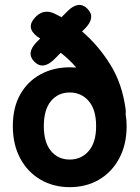

<svg xmlns="http://www.w3.org/2000/svg" viewBox="-20 -762 577 793"><path d="M268 11Q201 11 147.5 -20Q94 -51 63.5 -108Q33 -165 33 -241Q33 -318 63.5 -372Q94 -426 147.5 -455Q201 -484 268 -484Q282 -484 295 -483Q268 -515 231 -544L205 -518Q158 -471 122 -507Q86 -543 133 -590L146 -603Q117 -620 109.5 -640.5Q102 -661 119 -683Q157 -731 209 -704Q221 -698 234 -691L258 -715Q305 -762 341 -726Q377 -690 330 -643L319 -632Q386 -575 435.5 -495.5Q485 -416 499 -310Q500 -299 499 -290Q503 -267 503 -241Q503 -165 472.5 -108Q442 -51 389 -20Q336 11 268 11ZM268 -103Q316 -103 346.5 -138.5Q377 -174 377 -241Q377 -309 346.5 -344.5Q316 -380 268 -380Q220 -380 190.5 -344.5Q161 -309 161 -241Q161 -174 190.5 -138.5Q220 -103 268 -103Z"/></svg>

Font: Zen Maru Gothic Black
Style: Regular
Weight: 900
Designer: Yoshimichi Ohira
Foundry: Positype
Version: Version 1.001